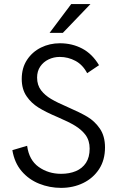

<svg xmlns="http://www.w3.org/2000/svg" viewBox="-20 -912 582 940"><path d="M40.5 0ZM40.5 0ZM278.8 7.8Q222.7 7.8 171.6 -12.7Q120.6 -33.2 85.7 -74.2Q50.8 -115.2 40.5 -176.8L112.8 -198.2Q122.1 -128.4 169.4 -94.7Q216.8 -61 279.3 -61Q319.8 -61 351.3 -74.2Q382.8 -87.4 400.9 -114.7Q418.9 -142.1 418.9 -184.6Q418.9 -224.6 397.9 -252.4Q378.9 -277.3 347.7 -296.4Q316.4 -315.4 262.7 -338.4Q203.6 -363.3 168.2 -385.5Q132.8 -407.7 110.8 -439.9Q86.4 -474.6 86.4 -525.4Q86.4 -579.6 112.3 -618.9Q138.2 -658.2 180.7 -679.2Q223.1 -700.2 273.4 -700.2Q333 -700.2 382.3 -674.3Q431.6 -648.4 464.8 -592.8L406.7 -553.7Q385.3 -594.7 349.4 -614Q313.5 -633.3 272.5 -633.3Q243.2 -633.3 217.8 -621.1Q192.4 -608.9 177 -586.2Q161.6 -563.5 161.6 -532.2Q161.6 -495.1 181.6 -469.2Q200.2 -445.3 230.2 -427.5Q260.3 -409.7 311.5 -387.7Q371.1 -361.8 407.2 -340.6Q443.4 -319.3 468.8 -282.5Q494.1 -245.6 494.1 -190.4Q494.1 -128.4 465.1 -84Q436 -39.6 387.2 -15.9Q338.4 7.8 278.8 7.8ZM287.6 -751H222.7L328.6 -892.1H422.9Z"/></svg>

Font: Acari Sans
Style: Regular
Weight: 400
Designer: Alfredo Marco Pradil and Stefan Peev
Foundry: Hanken Design Co.
Version: Version 1.045;February 4, 2021;FontCreator 13.0.0.2655 64-bi